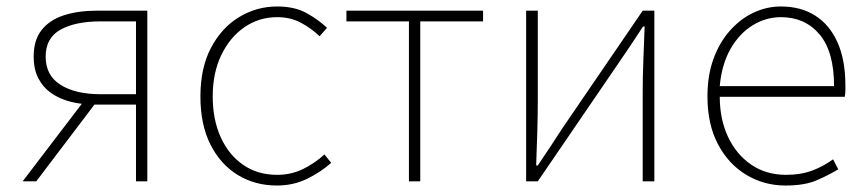

<svg xmlns="http://www.w3.org/2000/svg" viewBox="-20 -560 2673 593"><path d="M400 0V-237H272Q233 -237 199 -245.5Q165 -254 139 -272Q113 -290 98.5 -318Q84 -346 84 -385Q84 -437 109 -468Q134 -499 178 -513Q222 -527 279 -527H435V0ZM291 -269H400V-494H291Q213 -494 167 -468.5Q121 -443 121 -385Q121 -327 167 -298Q213 -269 291 -269ZM50 0 243 -253 274 -240 92 0Z M835 13Q768 13 714.5 -19.5Q661 -52 630 -113.5Q599 -175 599 -262Q599 -351 632 -413Q665 -475 719 -507.5Q773 -540 836 -540Q890 -540 927 -519.5Q964 -499 990 -474L967 -448Q941 -473 909 -490Q877 -507 836 -507Q780 -507 735 -476Q690 -445 663.5 -390Q637 -335 637 -262Q637 -190 662 -135.5Q687 -81 731.5 -50.5Q776 -20 836 -20Q880 -20 917 -38.5Q954 -57 982 -83L1003 -57Q970 -28 928 -7.5Q886 13 835 13Z M1243 0V-494H1050V-527H1472V-494H1278V0Z M1605 0V-527H1641V-249Q1641 -206 1639.5 -154Q1638 -102 1636 -49H1641Q1658 -74 1679.5 -106.5Q1701 -139 1717 -164L1965 -527H2001V0H1965V-277Q1965 -321 1967 -373Q1969 -425 1971 -478H1966Q1950 -453 1928 -420.5Q1906 -388 1889 -363L1641 0Z M2406 13Q2340 13 2285 -20Q2230 -53 2197.5 -114.5Q2165 -176 2165 -262Q2165 -327 2183.5 -378Q2202 -429 2234.5 -465.5Q2267 -502 2307.5 -521Q2348 -540 2392 -540Q2453 -540 2497.5 -512Q2542 -484 2566.5 -429.5Q2591 -375 2591 -297Q2591 -289 2591 -280.5Q2591 -272 2589 -261H2203Q2203 -192 2228.5 -137.5Q2254 -83 2300 -51.5Q2346 -20 2408 -20Q2453 -20 2488 -33Q2523 -46 2553 -68L2569 -37Q2539 -19 2502 -3Q2465 13 2406 13ZM2203 -294H2556Q2556 -401 2511 -454Q2466 -507 2392 -507Q2345 -507 2304 -481.5Q2263 -456 2236 -408.5Q2209 -361 2203 -294Z"/></svg>

Font: Shanggu Sans SC VF
Style: Regular
Weight: 250
Designer: GuiWonder
Version: Version 1.021